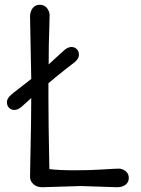

<svg xmlns="http://www.w3.org/2000/svg" viewBox="-20 -780 592 805"><path d="M111 -449 106 -709Q106 -732 117 -746Q128 -760 147 -760Q166 -760 177 -746Q188 -732 188 -716.5Q188 -701 187 -674Q184 -591 184 -510L251 -571Q266 -583 279.5 -583Q293 -583 302 -574Q311 -565 311 -550Q311 -535 294 -520Q293 -520 252 -487.5Q211 -455 183 -431V-372Q183 -271 187 -71Q228 -66 292.5 -66Q357 -66 410.5 -69.5Q464 -73 478.5 -73Q493 -73 506.5 -62.5Q520 -52 520 -34Q520 -16 506.5 -5.5Q493 5 470 5L319 0L157 5Q134 5 120 -8Q106 -21 106 -37.5Q106 -54 107 -99Q111 -279 111 -369L69 -331Q54 -319 40.5 -319Q27 -319 18 -328Q9 -337 9 -352Q9 -367 26 -382Q31 -387 60.5 -409.5Q90 -432 111 -449Z"/></svg>

Font: Delius
Style: Regular
Weight: 400
Designer: Natalia Raices
Foundry: Natalia Raices
Version: Version 1.001